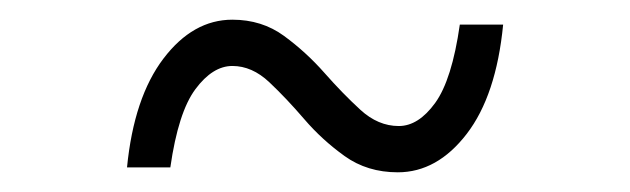

<svg xmlns="http://www.w3.org/2000/svg" viewBox="-20 -476 640 195"><path d="M109 -306Q116 -377 146 -416.5Q176 -456 216 -456Q246 -456 268.5 -439.5Q291 -423 309.5 -402Q328 -381 346 -364.5Q364 -348 385 -348Q405 -348 422 -371.5Q439 -395 447 -451H491Q484 -379 454 -340Q424 -301 384 -301Q353 -301 330 -317.5Q307 -334 289 -355Q271 -376 253.5 -392.5Q236 -409 216 -409Q196 -409 178.5 -385.5Q161 -362 153 -306Z"/></svg>

Font: Radio Canada Light
Style: Regular
Weight: 300
Designer: Charles Daoud, Etienne Aubert Bonn, Alexandre Saumier Demers, Jacques Le Bailly
Foundry: Radio-Canada
Version: Version 2.104;gftools[0.9.28.dev5+ged2979d]